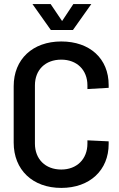

<svg xmlns="http://www.w3.org/2000/svg" viewBox="-20 -911 583 940"><path d="M280 9C420 9 512 -78 512 -206V-219L408 -224V-208C408 -132 356 -81 280 -81C202 -81 151 -132 151 -208V-493C151 -569 202 -619 280 -619C356 -619 408 -569 408 -493V-475L512 -481V-495C512 -624 420 -708 280 -708C140 -708 47 -621 47 -489V-213C47 -79 140 9 280 9ZM139 -891 229 -764H337L427 -891H339L284 -808L228 -891Z"/></svg>

Font: Vanilla Cream DemiBold
Style: Regular
Weight: 600
Designer: Jeremy Tribby, Jinavaṁso
Foundry: Tribby Type
Version: Version 1.422;Glyphs 3.1.2 (3151)